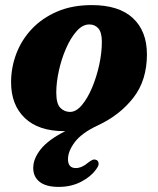

<svg xmlns="http://www.w3.org/2000/svg" viewBox="-20 -502 620 754"><path d="M340.5 -482Q447 -482 502 -430.8Q557 -379.5 557 -288.5Q557 -187 504.2 -118.8Q451.5 -50.5 365 -10Q301.5 19.5 274.2 55.5Q247 91.5 247 123Q247 158 277.5 158Q301.5 158 327 136Q335.5 129.5 342.5 126.2Q349.5 123 356.5 125.5Q364.5 127.5 367 137.5Q369.5 147.5 357 163.5Q337.5 191.5 298.5 211.8Q259.5 232 210.5 232Q161 232 135.8 212.2Q110.5 192.5 110.5 157.5Q110.5 121 140.2 83.8Q170 46.5 236.5 13Q234.5 13 232 13Q131.5 13 77.5 -38.5Q23.5 -90 23.5 -179Q23.5 -237 44.2 -291.5Q65 -346 105.5 -388.8Q146 -431.5 205 -456.8Q264 -482 340.5 -482ZM255 -62.5Q279 -62.5 301.5 -89.2Q324 -116 341.8 -158.2Q359.5 -200.5 369.8 -248Q380 -295.5 380 -337.5Q380 -374.5 366.5 -390.2Q353 -406 330.5 -406Q304 -406 280.5 -379.2Q257 -352.5 239 -311Q221 -269.5 211 -223.5Q201 -177.5 201 -138.5Q201 -94.5 217 -78.5Q233 -62.5 255 -62.5Z"/></svg>

Font: Fraunces 9pt Soft
Style: Bold Italic
Weight: 700
Italic angle: -16°
Version: Version 1.000;[b76b70a41]